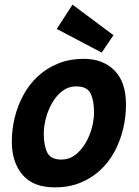

<svg xmlns="http://www.w3.org/2000/svg" viewBox="-20 -794 600 829"><path d="M217 15Q123 15 77 -39.5Q31 -94 31 -183Q31 -236 44 -288Q57 -340 82 -385.5Q107 -431 144.5 -465.5Q182 -500 231.5 -520Q281 -540 342 -540Q424 -540 474 -490Q524 -440 524 -342Q524 -289 511.5 -237Q499 -185 474.5 -139.5Q450 -94 413 -59.5Q376 -25 327 -5Q278 15 217 15ZM245 -105Q278 -105 304 -124.5Q330 -144 348.5 -175Q367 -206 376.5 -241.5Q386 -277 386 -308Q386 -360 371 -390.5Q356 -421 309 -421Q276 -421 250 -401.5Q224 -382 206 -351Q188 -320 178.5 -284.5Q169 -249 169 -218Q169 -166 184 -135.5Q199 -105 245 -105ZM419 -567 225 -669 293 -774 470 -642Z"/></svg>

Font: Ubuntu Sans Mono
Style: Italic
Weight: 400
Italic angle: -13.5°
Monospace: yes
Designer: Dalton Maag Ltd
Foundry: Dalton Maag Ltd
Version: Version 1.006